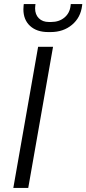

<svg xmlns="http://www.w3.org/2000/svg" viewBox="-20 -932 428 952"><path d="M169 -700H243L120 0H46ZM96 -886Q96 -898 97 -904L98 -912H156L155 -904Q154 -899 154 -891Q154 -860 172.5 -841.5Q191 -823 222 -823H234Q273 -823 299.5 -845Q326 -867 330 -904L331 -912H388L387 -904Q380 -845 337 -809Q294 -773 231 -773H219Q162 -773 129 -803.5Q96 -834 96 -886Z"/></svg>

Font: Bai Jamjuree
Style: Italic
Weight: 400
Italic angle: -10°
Version: Version 1.000; ttfautohint (v1.6)